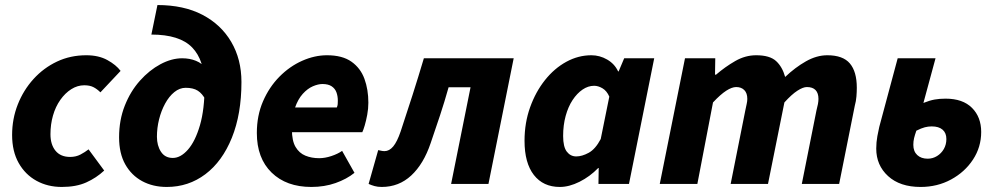

<svg xmlns="http://www.w3.org/2000/svg" viewBox="-20 -729 3950 761"><path d="M225 12Q169 12 124.5 -12.5Q80 -37 54 -83Q28 -129 28 -194Q28 -258 50.5 -315Q73 -372 113 -416Q153 -460 206 -485Q259 -510 322 -510Q371 -510 405.5 -491Q440 -472 458 -448L378 -363Q365 -376 350.5 -383.5Q336 -391 314 -391Q287 -391 262.5 -375.5Q238 -360 219 -333Q200 -306 190 -271Q180 -236 180 -197Q180 -156 200 -131.5Q220 -107 258 -107Q281 -107 299 -116.5Q317 -126 331 -137L393 -53Q362 -24 322 -6Q282 12 225 12Z M641 12Q586 12 543.5 -11Q501 -34 476.5 -77.5Q452 -121 452 -185Q452 -253 474.5 -310Q497 -367 534.5 -409Q572 -451 616 -474.5Q660 -498 702 -498Q732 -498 756.5 -488Q781 -478 798 -457Q815 -436 821 -405L795 -333Q782 -358 764 -369.5Q746 -381 716 -381Q692 -381 671 -364Q650 -347 634.5 -318.5Q619 -290 610.5 -256Q602 -222 602 -187Q602 -152 618 -127.5Q634 -103 665 -103Q696 -103 725 -136Q754 -169 772.5 -232.5Q791 -296 791 -389Q791 -490 741.5 -541Q692 -592 580 -592L604 -709Q708 -709 782 -670.5Q856 -632 896.5 -563Q937 -494 937 -404Q937 -277 899 -183Q861 -89 794 -38.5Q727 12 641 12Z M1214 12Q1115 12 1056.5 -45Q998 -102 998 -202Q998 -271 1022.5 -327.5Q1047 -384 1087.5 -425Q1128 -466 1177.5 -488Q1227 -510 1276 -510Q1337 -510 1373 -484.5Q1409 -459 1424.5 -416.5Q1440 -374 1440 -322Q1440 -298 1435.5 -274Q1431 -250 1425.5 -231.5Q1420 -213 1416 -205H1108L1120 -303H1315Q1318 -310 1318.5 -316Q1319 -322 1319 -330Q1319 -348 1313.5 -363Q1308 -378 1294.5 -387Q1281 -396 1258 -396Q1241 -396 1220 -387Q1199 -378 1180 -357Q1161 -336 1149 -301.5Q1137 -267 1137 -216Q1137 -171 1151.5 -146.5Q1166 -122 1190.5 -112Q1215 -102 1245 -102Q1268 -102 1293.5 -110.5Q1319 -119 1336 -131L1385 -44Q1354 -19 1310 -3.5Q1266 12 1214 12Z M1493 12Q1477 12 1464.5 8.5Q1452 5 1441 0L1479 -134Q1485 -133 1491 -131.5Q1497 -130 1504 -130Q1523 -130 1538.5 -148.5Q1554 -167 1568 -208Q1592 -280 1615 -352Q1638 -424 1660 -498H2016L1916 0H1768L1845 -383H1758Q1742 -326 1724 -271.5Q1706 -217 1687 -162Q1659 -79 1610 -33.5Q1561 12 1493 12Z M2199 12Q2133 12 2096 -35.5Q2059 -83 2059 -171Q2059 -242 2081 -303.5Q2103 -365 2140 -411.5Q2177 -458 2224.5 -484Q2272 -510 2324 -510Q2357 -510 2386.5 -493Q2416 -476 2430 -446H2432L2454 -498H2573L2473 0H2352L2353 -63H2351Q2318 -29 2277 -8.5Q2236 12 2199 12ZM2264 -109Q2287 -109 2313.5 -123.5Q2340 -138 2361 -178L2395 -346Q2385 -369 2368 -379Q2351 -389 2335 -389Q2311 -389 2289 -374Q2267 -359 2249.5 -332.5Q2232 -306 2222 -269.5Q2212 -233 2212 -190Q2212 -147 2226.5 -128Q2241 -109 2264 -109Z M2595 0 2695 -498H2815L2814 -433H2818Q2854 -464 2894 -487Q2934 -510 2977 -510Q3031 -510 3056 -487Q3081 -464 3092 -424Q3132 -462 3174.5 -486Q3217 -510 3259 -510Q3321 -510 3348.5 -477.5Q3376 -445 3376 -381Q3376 -365 3374.5 -346.5Q3373 -328 3368 -310L3306 0H3158L3216 -291Q3220 -306 3222 -317Q3224 -328 3224 -337Q3224 -360 3212.5 -372Q3201 -384 3178 -384Q3163 -384 3140.5 -369.5Q3118 -355 3089 -323L3024 0H2876L2934 -291Q2937 -306 2939.5 -317Q2942 -328 2942 -337Q2942 -360 2930 -372Q2918 -384 2898 -384Q2881 -384 2858.5 -369.5Q2836 -355 2806 -323L2744 0Z M3629 12Q3547 12 3500 -31Q3453 -74 3453 -140Q3453 -165 3457.5 -189.5Q3462 -214 3465 -226L3538 -498H3688L3640 -321Q3665 -331 3684.5 -334.5Q3704 -338 3728 -338Q3796 -338 3832.5 -301.5Q3869 -265 3869 -206Q3869 -146 3836.5 -96.5Q3804 -47 3749.5 -17.5Q3695 12 3629 12ZM3657 -100Q3677 -100 3694 -110.5Q3711 -121 3721 -138.5Q3731 -156 3731 -178Q3731 -202 3716 -215Q3701 -228 3673 -228Q3659 -228 3645.5 -224.5Q3632 -221 3612 -211Q3606 -194 3603 -181.5Q3600 -169 3600 -155Q3600 -129 3615.5 -114.5Q3631 -100 3657 -100Z"/></svg>

Font: Source Sans 3 ExtraBold
Style: Italic
Weight: 800
Italic angle: -11°
Version: Version 3.052;hotconv 1.1.0;makeotfexe 2.6.0